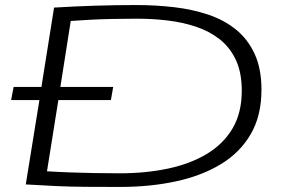

<svg xmlns="http://www.w3.org/2000/svg" viewBox="-20 -730 1117 760"><path d="M24 -334 34 -386H144L194 -700Q278 -705 357 -707.5Q436 -710 521 -710Q597 -710 669.5 -701.5Q742 -693 804.5 -672Q867 -651 914 -613Q961 -575 988 -516.5Q1015 -458 1015 -375Q1015 -272 972.5 -199Q930 -126 854 -80Q778 -34 676 -12Q574 10 454 10Q377 10 317 9.5Q257 9 201.5 6.5Q146 4 82 0L136 -334ZM454 -44Q558 -44 646.5 -63Q735 -82 800 -121.5Q865 -161 901 -222.5Q937 -284 937 -371Q937 -443 913.5 -493Q890 -543 849 -575Q808 -607 755 -624.5Q702 -642 643 -649Q584 -656 524 -656Q475 -656 424.5 -655Q374 -654 331 -651.5Q288 -649 260 -647L219 -386H428L419 -334H211L166 -52Q214 -49 258.5 -47.5Q303 -46 350 -45Q397 -44 454 -44Z"/></svg>

Font: Georama ExtraExtended Light
Style: Italic
Weight: 300
Width: 8
Italic angle: -9°
Designer: Jean-Baptiste Levee
Foundry: Production Type
Version: Version 1.000